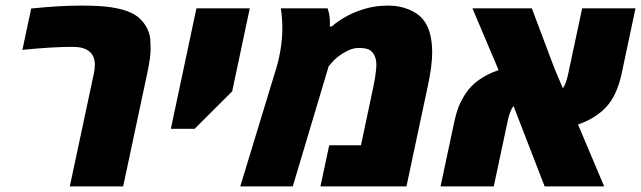

<svg xmlns="http://www.w3.org/2000/svg" viewBox="-20 -662 2277 682"><path d="M90.8 -631.8Q192.4 -642.1 264.6 -642.1Q336.9 -642.1 374.5 -636.2Q412.1 -630.4 437.7 -620.1Q463.4 -609.9 479.7 -593Q496.1 -576.2 504.4 -557.4Q512.7 -538.6 513.9 -520.8Q515.1 -502.9 515.1 -489.7Q515.1 -457 502.9 -401.4L417.5 0H228L313.5 -401.4Q316.9 -417.5 316.9 -431.2Q316.9 -495.6 237.8 -495.6Q166 -495.6 59.6 -484.9Z M804.7 -337.4 671.4 -204.6H586.9L677.7 -632.3H867.2Z M1143.6 -632.3Q1154.3 -603.5 1151.4 -567.9H1158.2Q1213.4 -615.2 1287.6 -633.8Q1319.3 -642.1 1359.6 -642.1Q1399.9 -642.1 1433.8 -627.7Q1467.8 -613.3 1485.8 -588.9Q1515.1 -549.3 1515.1 -475.6Q1515.1 -427.2 1499.5 -356L1423.8 0H1118.2L1149.4 -146H1262.2L1306.6 -356Q1321.3 -426.8 1314.9 -451.2Q1307.6 -479.5 1287.1 -487.3Q1274.9 -491.7 1252.4 -491.7Q1230 -491.7 1202.6 -475.3Q1175.3 -459 1161.6 -442.9L1147.5 -426.8L1020 0H833.5L955.1 -399.4Q982.9 -483.9 982.9 -562Q982.9 -596.7 977.5 -632.3Z M2237.3 -632.3 2188.5 -402.3Q2172.4 -324.2 2132.8 -281.2Q2117.2 -264.2 2091.6 -247.6Q2065.9 -231 2033.2 -219.7Q2094.2 -74.2 2126 0H1914.6L1804.2 -285.2Q1791.5 -271 1783.2 -231.4L1733.9 0H1544.9L1593.8 -230Q1600.1 -259.3 1608.9 -282.2Q1617.7 -305.2 1634.8 -331.1Q1670.4 -384.8 1751 -413.1Q1676.3 -588.9 1658.2 -632.3H1869.1L1949.7 -418.5L1979.5 -348.1Q1991.2 -365.7 1998.5 -400.9L2047.9 -632.3Z"/></svg>

Font: Open Sans Hebrew Extra Bold
Style: Italic
Weight: 800
Italic angle: -12°
Foundry: Ascender Corporation, Yanek Iontef
Version: Version 2.001;PS 002.001;hotconv 1.0.70;makeotf.lib2.5.58329